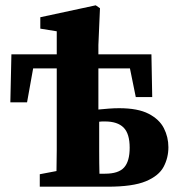

<svg xmlns="http://www.w3.org/2000/svg" viewBox="-20 -704 673 724"><path d="M130 0V-47L193 -59Q194 -96 194 -139Q194 -182 194 -210V-446H105L82 -318H19L23 -499H194V-586L132 -596V-639L341 -684L357 -673L351 -534V-499H551L554 -338H492L470 -446H351V-291Q371 -293 391 -294.5Q411 -296 429 -296Q500 -296 540.5 -275Q581 -254 598 -220.5Q615 -187 615 -149Q615 -109 597 -75Q579 -41 530 -20.5Q481 0 386 0ZM354 -217Q354 -183 354 -135Q354 -87 355 -49H376Q427 -49 448 -72.5Q469 -96 469 -147Q469 -200 446 -223Q423 -246 376 -246Q371 -246 365 -246Q359 -246 354 -245Z"/></svg>

Font: Source Serif Pro
Style: Bold
Weight: 700
Designer: Frank Grießhammer
Foundry: Adobe Systems Incorporated
Version: Version 3.001;hotconv 1.0.111;makeotfexe 2.5.65597